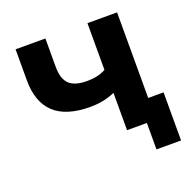

<svg xmlns="http://www.w3.org/2000/svg" viewBox="-121 -657 898 907"><g transform="rotate(-20 328.0 -203.0)"><path d="M638.2 132.8V-108.9H561V-539.1H412.1V-304.2C384.8 -289.1 354 -282.7 318.8 -282.7C234.9 -282.7 200.7 -315.9 200.7 -397.5V-539.1H50.8V-383.8C50.8 -235.8 130.4 -162.6 290 -162.6C335.9 -162.6 376 -170.4 415 -187.5V0H514.6V132.8Z"/></g></svg>

Font: Winston
Style: Bold
Weight: 700
Designer: Vernon Adams, Kim Jin-seong, David Berlow, Cristiano Sobral
Foundry: The Winston Project Authors
Version: Version 3.004